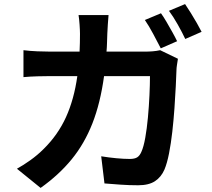

<svg xmlns="http://www.w3.org/2000/svg" viewBox="-20 -866 1040 941"><path d="M769 -801Q782 -783 796.5 -758Q811 -733 825 -708Q839 -683 848 -664L768 -629Q752 -660 731 -699.5Q710 -739 690 -768ZM887 -846Q900 -827 915.5 -802Q931 -777 945 -752.5Q959 -728 968 -710L888 -675Q873 -707 851 -746Q829 -785 808 -813ZM512 -792Q510 -774 508.5 -747Q507 -720 506 -702Q505 -679 504.5 -657Q504 -635 502 -613H690Q709 -613 728 -614.5Q747 -616 765 -620L852 -578Q850 -565 847.5 -549Q845 -533 845 -525Q844 -493 841.5 -443Q839 -393 835 -335.5Q831 -278 824.5 -220.5Q818 -163 808.5 -114.5Q799 -66 786 -35Q770 2 739.5 22Q709 42 657 42Q614 42 571 39Q528 36 492 33L476 -100Q513 -94 550 -90.5Q587 -87 616 -87Q640 -87 652.5 -95Q665 -103 673 -122Q684 -146 692 -191Q700 -236 705 -290.5Q710 -345 712.5 -399Q715 -453 715 -493H490Q472 -361 433 -261.5Q394 -162 331.5 -85.5Q269 -9 179 55L63 -39Q94 -56 129 -81Q164 -106 194 -136Q264 -205 303.5 -292Q343 -379 359 -493H227Q202 -493 164.5 -492Q127 -491 95 -488V-620Q127 -616 163 -614.5Q199 -613 227 -613H370Q371 -634 371.5 -656Q372 -678 372 -700Q372 -717 370 -745.5Q368 -774 365 -792Z"/></svg>

Font: Chiron Sans HK TT
Style: Bold
Weight: 700
Designer: Ryoko NISHIZUKA 西塚涼子 (kana, bopomofo & ideographs); Paul D. Hunt (Latin, Greek & Cyrillic); Sandoll Communications 산돌커뮤니
Foundry: Adobe
Version: Version 2.022;hotconv 1.0.109;makeotfexe 2.5.65596